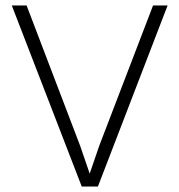

<svg xmlns="http://www.w3.org/2000/svg" viewBox="-20 -680 654 700"><path d="M591 -660 337 0H278L23 -660H77L272 -149L307 -47L342 -149L538 -660Z"/></svg>

Font: Elaine Sans Light
Style: Regular
Weight: 300
Designer: Wei Huang
Foundry: Wei Huang
Version: Version 2.001;December 24, 2019;FontCreator 12.0.0.2547 64-b